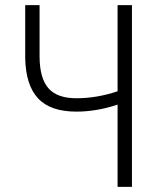

<svg xmlns="http://www.w3.org/2000/svg" viewBox="-20 -731 622 751"><path d="M496.1 -710.9V0H439.9V-321.8Q357.9 -294.4 278.8 -294.4Q177.2 -294.4 128.9 -346.2Q80.6 -397.9 78.6 -503.9V-710.9H134.8V-507.3Q135.7 -423.8 169.9 -385.3Q204.1 -346.7 278.8 -346.7Q358.9 -346.7 439.9 -374V-710.9Z"/></svg>

Font: MAUL Condensed Light
Style: Light
Weight: 300
Designer: MAUL
Version: Version 2.137; 2017; ttfautohint (v1.8.3)